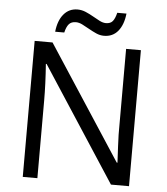

<svg xmlns="http://www.w3.org/2000/svg" viewBox="-59 -951 873 1004"><g transform="rotate(5 377.0 -449.0)"><path d="M655.8 0H561L170.9 -599.1H167Q174.8 -493.7 174.8 -405.8V0H98.1V-713.9H191.9L581.1 -117.2H585Q584 -130.4 580.6 -201.9Q577.1 -273.4 578.1 -304.2V-713.9H655.8ZM456.5 -772Q435.5 -772 415.5 -781Q395.5 -790 376.2 -801Q356.9 -812 339.1 -821Q321.3 -830.1 304.7 -830.1Q280.3 -830.1 267.8 -815.4Q255.4 -800.8 248.5 -771H200.7Q207 -830.1 235.1 -863.5Q263.2 -897 307.6 -897Q330.1 -897 351.1 -887.9Q372.1 -878.9 391.1 -867.9Q410.2 -856.9 427.7 -847.9Q445.3 -838.9 460.9 -838.9Q484.9 -838.9 496.6 -853.3Q508.3 -867.7 515.6 -897.9H564Q557.6 -838.9 530 -805.4Q502.4 -772 456.5 -772Z"/></g></svg>

Font: Open Sans ACDW
Style: acdw
Weight: 400
Foundry: Ascender Corporation
Version: Version 1.10